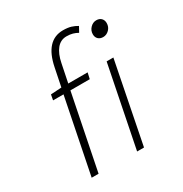

<svg xmlns="http://www.w3.org/2000/svg" viewBox="-170 -859 940 988"><g transform="rotate(-30 300.0 -365.5)"><path d="M91 0 180 -444H118L124 -476L188 -480L210 -588Q239 -731 342 -731Q370 -731 389.5 -725Q409 -719 425 -709L408 -678Q394 -686 378.5 -690.5Q363 -695 342 -695Q307 -695 284 -667Q261 -639 251 -588L229 -480H344L336 -444H221L132 0ZM361 0 457 -480H497L402 0ZM505 -597Q487 -597 476 -607.5Q465 -618 465 -636Q465 -658 480.5 -674Q496 -690 516 -690Q535 -690 545.5 -679Q556 -668 556 -651Q556 -628 540.5 -612.5Q525 -597 505 -597Z"/></g></svg>

Font: Source Code Pro Light
Style: Italic
Weight: 300
Italic angle: -11°
Monospace: yes
Designer: Paul D. Hunt, Teo Tuominen
Foundry: Adobe Systems Incorporated
Version: Version 1.050;PS 1.000;hotconv 16.6.51;makeotf.lib2.5.65220